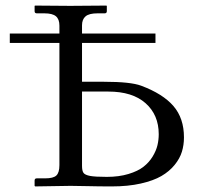

<svg xmlns="http://www.w3.org/2000/svg" viewBox="-20 -666 725 688"><path d="M273.9 -337.9V-71.8Q273.9 -53.7 279.3 -46.4Q284.7 -39.1 302.7 -35.6Q320.8 -32.2 362.8 -32.2Q406.2 -32.2 440.2 -42.5Q474.1 -52.7 494.1 -68.4Q514.2 -84 526.9 -105Q539.6 -126 544.2 -145.5Q548.8 -165 548.8 -185.1Q548.8 -254.4 501.7 -296.1Q454.6 -337.9 368.2 -337.9ZM273.9 -512.2V-373H353Q448.2 -373 485.8 -358.9Q564 -329.6 601.6 -285.9Q639.2 -242.2 639.2 -173.8Q639.2 -146.5 631.8 -122.3Q624.5 -98.1 605.7 -75Q586.9 -51.8 558.3 -35.2Q529.8 -18.6 484.4 -8.3Q439 2 380.9 2Q332.5 2 295.4 1Q258.3 0 232.9 0L106 2L104 0V-19Q104 -26.9 111.8 -26.9H142.1Q170.9 -26.9 181.9 -37.1Q192.9 -47.4 192.9 -74.2V-512.2H15.1V-545.9H192.9V-574.2Q192.9 -597.2 180.4 -607.7Q168 -618.2 139.2 -618.2H111.8Q104 -618.2 104 -626V-645L106 -646Q192.9 -645 231.9 -645L360.8 -646L362.8 -645V-626Q362.8 -618.2 355 -618.2H329.1Q299.3 -618.2 286.6 -607.4Q273.9 -596.7 273.9 -575.2V-545.9H537.1V-512.2Z"/></svg>

Font: Linux Biolinum G
Style: Regular
Weight: 400
Designer: Philipp H. Poll
Foundry: Philipp H. Poll
Version: Version 1.1.0 ; ttfautohint (v1.6)